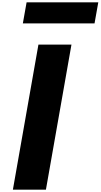

<svg xmlns="http://www.w3.org/2000/svg" viewBox="-20 -1619 859 1639"><path d="M207 -1599 175 -1419H787L819 -1599ZM590 -1238H308L90 0H372Z"/></svg>

Font: Hussar Dziwak
Style: Kur
Weight: 400
Version: Version 1.022